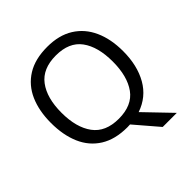

<svg xmlns="http://www.w3.org/2000/svg" viewBox="-230 -898 1242 1242"><g transform="rotate(-45 390.5 -277.5)"><path d="M720 -358Q720 -227 667.5 -135Q615 -43 512 -8L683 170H554L416 9Q410 9 403.5 9.5Q397 10 391 10Q280 10 206.5 -36Q133 -82 97 -165Q61 -248 61 -359Q61 -469 97 -551Q133 -633 206.5 -679Q280 -725 392 -725Q499 -725 572 -679.5Q645 -634 682.5 -551.5Q720 -469 720 -358ZM156 -358Q156 -223 213 -145.5Q270 -68 391 -68Q513 -68 569 -145.5Q625 -223 625 -358Q625 -493 569 -569.5Q513 -646 392 -646Q271 -646 213.5 -569.5Q156 -493 156 -358Z"/></g></svg>

Font: Noto Sans Tifinagh Ghat
Style: Regular
Weight: 400
Designer: JamraPatel
Foundry: JamraPatel LLC
Version: Version 2.006; ttfautohint (v1.8.4.7-5d5b)